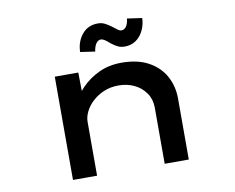

<svg xmlns="http://www.w3.org/2000/svg" viewBox="-81 -859 1183 965"><g transform="rotate(-10 510.5 -376.5)"><path d="M216 0V-527H336L338 -379L297 -374Q318 -414 354 -451.5Q390 -489 441.5 -513.5Q493 -538 558 -538Q640 -538 695.5 -507.5Q751 -477 779 -425.5Q807 -374 807 -311V0H684V-287Q684 -329 662 -361Q640 -393 604 -410.5Q568 -428 523 -428Q482 -428 448 -413.5Q414 -399 389.5 -376Q365 -353 352 -326.5Q339 -300 339 -275V0H278Q247 0 231.5 0Q216 0 216 0ZM589 -615Q570 -615 555 -622Q540 -629 522 -643Q504 -659 494 -665Q484 -671 476 -671Q463 -671 452.5 -657.5Q442 -644 438 -616L363 -627Q364 -679 394 -716Q424 -753 475 -753Q494 -753 508.5 -746Q523 -739 541 -726Q559 -712 568.5 -705Q578 -698 587 -698Q601 -698 611 -711.5Q621 -725 624 -752L700 -741Q699 -708 685 -678.5Q671 -649 646.5 -632Q622 -615 589 -615Z"/></g></svg>

Font: Lexend Zetta Medium
Style: Regular
Weight: 500
Designer: Bonnie Shaver-Troup, Thomas Jockin
Foundry: Lexend
Version: Version 1.007